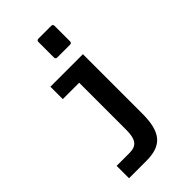

<svg xmlns="http://www.w3.org/2000/svg" viewBox="-301 -905 1203 1203"><g transform="rotate(-45 301.0 -303.0)"><path d="M299.8 -646H413.6C422.9 -646 428.2 -651.4 428.2 -660.6V-798.3C428.2 -807.6 422.9 -813 413.6 -813H299.8C290.5 -813 285.2 -807.6 285.2 -798.3V-660.6C285.2 -651.4 290.5 -646 299.8 -646ZM83 207H237.3C374 207 428.2 143.1 428.2 -21V-546.9H140.1V-437H285.2V-21C285.2 64.9 261.2 97.2 197.3 97.2H83Z"/></g></svg>

Font: Hack
Style: Bold
Weight: 700
Monospace: yes
Designer: Christopher Simpkins
Foundry: Christopher Simpkins
Version: Version 2.010